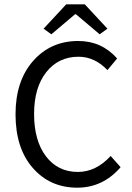

<svg xmlns="http://www.w3.org/2000/svg" viewBox="-20 -858 611 890"><path d="M338 12Q212 12 132 -79.5Q52 -171 52 -328Q52 -483 133.5 -575.5Q215 -668 343 -668Q451 -668 523 -587L478 -533Q419 -595 344 -595Q251 -595 194.5 -523.5Q138 -452 138 -330Q138 -206 193 -133.5Q248 -61 341 -61Q425 -61 493 -135L539 -83Q457 12 338 12ZM182 -725 287 -838H373L478 -725L442 -699L332 -792H328L218 -699Z"/></svg>

Font: Toshiba Sans
Style: Regular
Weight: 400
Designer: Paul D. Hunt
Foundry: Toshiba Corporation
Version: Version 2.020;PS 2.0;hotconv 1.0.86;makeotf.lib2.5.63406